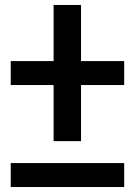

<svg xmlns="http://www.w3.org/2000/svg" viewBox="-20 -750 540 770"><path d="M195 -184V-409H23V-505H195V-730H305V-505H478V-409H305V-184ZM23 0V-96H478V0Z"/></svg>

Font: M PLUS 1 Code Medium
Style: Regular
Weight: 500
Designer: Coji Morishita
Foundry: UNDERFOREST DESIGN
Version: Version 1.002